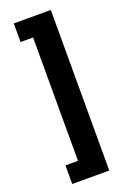

<svg xmlns="http://www.w3.org/2000/svg" viewBox="-169 -816 672 1009"><g transform="rotate(-20 167.0 -311.0)"><path d="M50 -760H257V138H50V34H120V-656H50Z"/></g></svg>

Font: IBM Plex Sans
Style: Regular
Weight: 400
Designer: Mike Abbink, Paul van der Laan, Pieter van Rosmalen
Foundry: Bold Monday
Version: Version 3.201